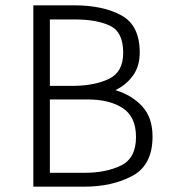

<svg xmlns="http://www.w3.org/2000/svg" viewBox="-20 -700 644 720"><path d="M105 0V-680H259Q366 -680 435 -642.5Q504 -605 504 -503Q504 -452 479 -417Q454 -382 413 -362Q475 -343 513.5 -301Q552 -259 552 -188Q552 -81 476.5 -40.5Q401 0 296 0ZM261 -627H167V-378H258Q336 -379 389 -404.5Q442 -430 442 -502Q442 -580 392.5 -603.5Q343 -627 261 -627ZM309 -327H167V-52H298Q378 -52 434 -79.5Q490 -107 490 -186Q490 -262 440.5 -294.5Q391 -327 309 -327Z"/></svg>

Font: Palanquin Light
Style: Regular
Weight: 300
Designer: Pria Ravichandran
Version: Version 1.0.4